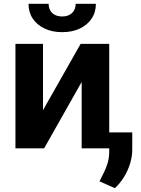

<svg xmlns="http://www.w3.org/2000/svg" viewBox="-20 -775 739 1003"><path d="M204.7 -199.6 401.2 -545.9H550.6V0H406.6V-346.9L210.5 0H60.7V-545.9H204.7ZM304.7 -607Q252.8 -607 213 -625.8Q173.3 -644.6 151.1 -677.8Q128.9 -711 128.9 -755.1H234Q234 -724.8 253 -706.8Q272.1 -688.9 304.9 -688.9Q337.1 -688.9 356.2 -706.8Q375.2 -724.8 375.2 -755.1H480.9Q480.9 -711 458.6 -677.8Q436.4 -644.6 396.8 -625.8Q357.3 -607 304.7 -607ZM670.9 -83.2V1.4Q671.6 40.2 660 78.3Q648.3 116.4 627.7 149.8Q607.1 183.1 580.1 208L499.8 172.3Q511.1 149.2 522.9 126Q534.7 102.7 542.8 75Q550.9 47.2 550.6 10.9V-83.2Z"/></svg>

Font: Inter V
Style: 
Weight: 400
Designer: Rasmus Andersson
Foundry: rsms
Version: Version 4.000;git-a3f224843